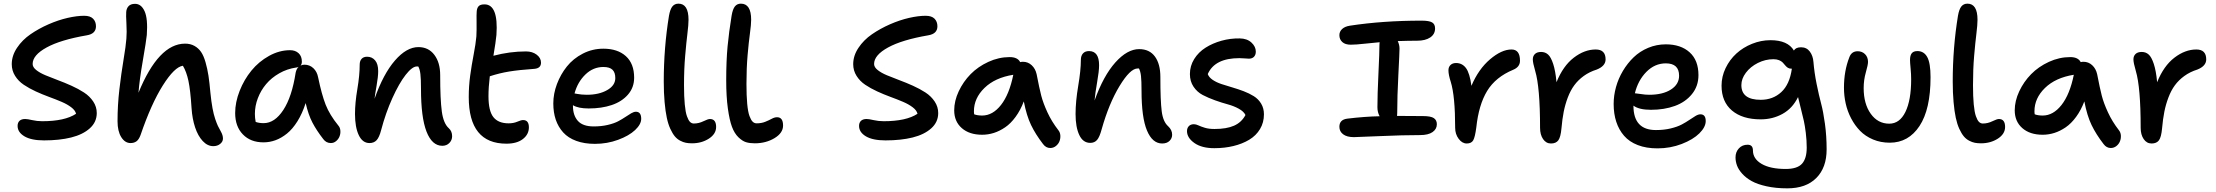

<svg xmlns="http://www.w3.org/2000/svg" viewBox="-20 -780 12232 1060"><path d="M223.1 -4.9Q152.8 -4.9 115 -27.3Q77.1 -49.8 77.1 -85Q77.1 -102.5 87.6 -112.8Q98.1 -123 119.1 -123Q131.3 -123 157.7 -116.9Q184.1 -110.8 212.9 -110.8Q337.9 -110.8 399.9 -151.9Q395.5 -170.9 373.3 -187.7Q351.1 -204.6 319.6 -218Q288.1 -231.4 250.7 -245.1Q213.4 -258.8 177.2 -275.4Q141.1 -292 111.3 -312Q81.5 -332 63.2 -361.3Q44.9 -390.6 44.9 -425.8Q44.9 -472.7 74 -516.1Q103 -559.6 148.4 -590.8Q193.8 -622.1 247.8 -645.8Q301.8 -669.4 353.3 -681.2Q404.8 -692.9 444.8 -692.9Q478 -692.9 493.9 -676.8Q509.8 -660.6 509.8 -634.8Q509.8 -593.3 459 -585Q314 -560.1 237.1 -517.8Q160.2 -475.6 160.2 -426.8Q160.2 -409.2 179.7 -393.6Q199.2 -377.9 230.5 -364.7Q261.7 -351.6 299.3 -337.6Q336.9 -323.7 374.8 -306.6Q412.6 -289.6 443.8 -269.3Q475.1 -249 494.6 -219.7Q514.2 -190.4 514.2 -155.8Q514.2 -106 475.8 -71.5Q437.5 -37.1 373 -21Q308.6 -4.9 223.1 -4.9Z M700.7 9.8Q669.9 9.8 649.4 -22.9Q628.9 -55.7 628.9 -110.8Q628.9 -200.2 639.2 -287.6Q649.4 -375 662.1 -450.7Q674.8 -526.4 677.7 -565.9Q680.7 -601.1 678 -648.9Q675.3 -696.8 676.8 -713.9Q678.2 -733.4 689.9 -746.1Q701.7 -758.8 725.6 -758.8Q759.8 -758.8 778.3 -718Q796.9 -677.2 790.5 -586.9Q787.1 -552.7 768.6 -445.8Q750 -338.9 744.6 -268.1Q855.5 -539.1 1002 -539.1Q1031.2 -539.1 1053.5 -526.6Q1075.7 -514.2 1090.1 -493.2Q1104.5 -472.2 1114.7 -436.3Q1125 -400.4 1130.9 -362.1Q1136.7 -323.7 1141.6 -268.1Q1146.5 -219.2 1153.1 -183.3Q1159.7 -147.5 1168.2 -122.8Q1176.8 -98.1 1182.9 -85Q1189 -71.8 1199.7 -53.2Q1210.9 -33.2 1210.9 -15.1Q1210.9 2 1195.6 14.4Q1180.2 26.9 1157.7 26.9Q1125.5 26.9 1099.1 -1.5Q1072.8 -29.8 1057.1 -76.9Q1041.5 -124 1037.6 -182.1Q1031.2 -282.7 1020.3 -333.7Q1009.3 -384.8 989.7 -417Q943.4 -410.6 878.9 -308.3Q814.5 -206.1 755.9 -34.2Q746.6 -9.3 733.4 0.2Q720.2 9.8 700.7 9.8Z M1434.6 5.9Q1363.3 5.9 1320.8 -38.1Q1278.3 -82 1278.3 -155.8Q1278.3 -215.8 1303 -278.3Q1327.6 -340.8 1368.2 -390.4Q1408.7 -439.9 1465.3 -471.4Q1522 -502.9 1581.5 -502.9Q1610.4 -502.9 1628.4 -486.3Q1646.5 -469.7 1646.5 -439.9Q1646.5 -424.3 1638.7 -418Q1649.9 -422.9 1660.6 -422.9Q1689.5 -422.9 1710 -403.6Q1730.5 -384.3 1736.3 -353Q1755.9 -258.3 1777.8 -202.1Q1799.8 -146 1848.6 -85.9Q1857.9 -75.2 1859.1 -58.6Q1860.4 -42 1854.5 -26.9Q1848.6 -11.7 1835.7 -1Q1822.8 9.8 1806.6 9.8Q1780.8 9.8 1764.6 -12.2Q1727.5 -60.1 1705.1 -102.8Q1682.6 -145.5 1667.5 -210.9Q1648.9 -153.3 1622.1 -110.4Q1595.2 -67.4 1564.2 -42.5Q1533.2 -17.6 1501 -5.9Q1468.8 5.9 1434.6 5.9ZM1387.2 -150.9Q1387.2 -127.9 1391.6 -106.9Q1410.2 -100.1 1435.5 -100.1Q1496.6 -100.1 1544.2 -172.9Q1591.8 -245.6 1612.3 -378.9Q1616.7 -399.4 1628.4 -411.1Q1620.6 -407.2 1615.2 -407.2Q1564.9 -399.9 1521.7 -375.2Q1478.5 -350.6 1449.2 -315.7Q1419.9 -280.8 1403.6 -238Q1387.2 -195.3 1387.2 -150.9Z M2421.9 24.9Q2365.2 24.9 2334.7 -53.5Q2304.2 -131.8 2304.2 -290Q2304.2 -344.2 2301 -371.1Q2297.9 -397.9 2289.1 -413.1H2281.2Q2255.9 -413.1 2219.7 -366.9Q2183.6 -320.8 2146.2 -238.3Q2108.9 -155.8 2084 -61Q2073.7 -21.5 2059.1 -5.9Q2044.4 9.8 2020 9.8Q1981.4 9.8 1960.7 -33.9Q1939.9 -77.6 1939.9 -150.9Q1939.9 -211.9 1952.9 -288.3Q1965.8 -364.7 1965.8 -422.9Q1965.8 -443.4 1976.3 -455.1Q1986.8 -466.8 2006.8 -466.8Q2033.7 -466.8 2050.8 -446.8Q2067.9 -426.8 2067.9 -387.2Q2067.9 -356.4 2058.8 -305.4Q2049.8 -254.4 2047.9 -234.9Q2096.2 -372.1 2160.4 -446Q2224.6 -520 2290 -520Q2345.7 -520 2377.9 -477.3Q2410.2 -434.6 2410.2 -365.2Q2410.2 -231 2419.2 -164.6Q2428.2 -98.1 2458 -71.8Q2476.1 -55.2 2476.1 -27.8Q2476.1 -6.3 2460.9 9.3Q2445.8 24.9 2421.9 24.9Z M2775.9 13.2Q2567.9 13.2 2567.9 -244.1Q2567.9 -304.7 2575.9 -363.3Q2584 -421.9 2595.2 -480.2Q2606.4 -538.6 2609.9 -578.1Q2611.8 -612.8 2611.1 -657.2Q2610.4 -701.7 2611.8 -715.8Q2612.8 -734.9 2622.1 -745.4Q2631.3 -755.9 2654.8 -755.9Q2732.4 -755.9 2720.7 -586.9Q2717.3 -549.8 2704.1 -472.2Q2794.4 -496.1 2883.8 -496.1Q2919.4 -496.1 2943.1 -478Q2966.8 -460 2966.8 -434.1Q2966.8 -402.8 2929.7 -399.9Q2846.2 -394 2792 -385.3Q2737.8 -376.5 2684.1 -358.9Q2676.8 -298.3 2676.8 -249Q2676.8 -167.5 2703.9 -133.3Q2731 -99.1 2788.1 -99.1Q2814.9 -99.1 2836.2 -108.2Q2857.4 -117.2 2867.7 -117.2Q2899.9 -117.2 2899.9 -77.1Q2899.9 -38.1 2866.9 -12.5Q2834 13.2 2775.9 13.2Z M3264.6 14.2Q3206.1 14.2 3161.4 -2.2Q3116.7 -18.6 3089.4 -48.8Q3062 -79.1 3048.3 -119.1Q3034.7 -159.2 3034.7 -209Q3034.7 -262.2 3054.7 -315.7Q3074.7 -369.1 3109.6 -412.8Q3144.5 -456.5 3197.5 -483.9Q3250.5 -511.2 3311 -511.2Q3389.6 -511.2 3435.3 -470Q3481 -428.7 3481 -351.1Q3481 -296.9 3447 -257.8Q3413.1 -218.8 3357.2 -200Q3301.3 -181.2 3230 -181.2Q3172.4 -181.2 3143.1 -199.2V-195.8Q3143.1 -143.1 3170.4 -112.5Q3197.8 -82 3257.8 -82Q3299.8 -82 3335.2 -90.3Q3370.6 -98.6 3393.1 -110.6Q3415.5 -122.6 3433.1 -134.5Q3450.7 -146.5 3465.1 -154.8Q3479.5 -163.1 3490.7 -163.1Q3520 -163.1 3520 -124Q3520 -93.8 3486.3 -62Q3452.6 -30.3 3392.3 -8.1Q3332 14.2 3264.6 14.2ZM3311 -410.2Q3254.9 -410.2 3211.9 -368.7Q3168.9 -327.1 3151.9 -264.2Q3154.8 -263.7 3166.7 -261.5Q3178.7 -259.3 3191.4 -258.1Q3204.1 -256.8 3219.7 -256.8Q3287.1 -256.8 3332 -282.5Q3377 -308.1 3377 -349.1Q3377 -379.9 3361.3 -395Q3345.7 -410.2 3311 -410.2Z M3800.3 11.2Q3781.7 11.2 3766.6 8.3Q3751.5 5.4 3734.9 -3.4Q3718.3 -12.2 3705.6 -27.3Q3692.9 -42.5 3680.9 -68.4Q3668.9 -94.2 3661.4 -129.4Q3653.8 -164.6 3649.2 -215.6Q3644.5 -266.6 3644.5 -330.1Q3644.5 -516.1 3673.3 -692.9Q3679.7 -729 3692.1 -744.4Q3704.6 -759.8 3725.6 -759.8Q3781.2 -759.8 3781.2 -670.9Q3781.2 -643.6 3775.1 -594.5Q3769 -545.4 3762.7 -471.7Q3756.3 -397.9 3756.3 -310.1Q3756.3 -246.6 3760.5 -203.4Q3764.6 -160.2 3772.5 -138.2Q3780.3 -116.2 3789.3 -107.2Q3798.3 -98.1 3810.5 -98.1Q3837.9 -98.1 3863.3 -110.6Q3888.7 -123 3899.4 -123Q3933.6 -123 3933.6 -79.1Q3933.6 -40.5 3893.6 -14.6Q3853.5 11.2 3800.3 11.2Z M4147 11.2Q4119.6 11.2 4099.1 5.1Q4078.6 -1 4056.6 -22.2Q4034.7 -43.5 4021 -80.1Q4007.3 -116.7 3998.3 -181.9Q3989.3 -247.1 3989.3 -336.9Q3989.3 -443.8 3996.8 -523.7Q4004.4 -603.5 4019 -692.9Q4024.9 -729 4037.1 -744.4Q4049.3 -759.8 4070.3 -759.8Q4127 -759.8 4127 -670.9Q4127 -644.5 4120.4 -596.7Q4113.8 -548.8 4107.4 -476.1Q4101.1 -403.3 4101.1 -316.9Q4101.1 -251.5 4105.2 -206.8Q4109.4 -162.1 4117.7 -139.6Q4126 -117.2 4135.3 -108.2Q4144.5 -99.1 4157.2 -99.1Q4183.6 -99.1 4204.3 -107.4Q4225.1 -115.7 4240.7 -124.3Q4256.3 -132.8 4270 -132.8Q4303.2 -132.8 4303.2 -86.9Q4303.2 -45.9 4255.9 -17.3Q4208.5 11.2 4147 11.2Z M4868.7 -4.9Q4798.3 -4.9 4760.5 -27.3Q4722.7 -49.8 4722.7 -85Q4722.7 -102.5 4733.2 -112.8Q4743.7 -123 4764.6 -123Q4776.9 -123 4803.2 -116.9Q4829.6 -110.8 4858.4 -110.8Q4983.4 -110.8 5045.4 -151.9Q5041 -170.9 5018.8 -187.7Q4996.6 -204.6 4965.1 -218Q4933.6 -231.4 4896.2 -245.1Q4858.9 -258.8 4822.8 -275.4Q4786.6 -292 4756.8 -312Q4727.1 -332 4708.7 -361.3Q4690.4 -390.6 4690.4 -425.8Q4690.4 -472.7 4719.5 -516.1Q4748.5 -559.6 4793.9 -590.8Q4839.4 -622.1 4893.3 -645.8Q4947.3 -669.4 4998.8 -681.2Q5050.3 -692.9 5090.3 -692.9Q5123.5 -692.9 5139.4 -676.8Q5155.3 -660.6 5155.3 -634.8Q5155.3 -593.3 5104.5 -585Q4959.5 -560.1 4882.6 -517.8Q4805.7 -475.6 4805.7 -426.8Q4805.7 -409.2 4825.2 -393.6Q4844.7 -377.9 4876 -364.7Q4907.2 -351.6 4944.8 -337.6Q4982.4 -323.7 5020.3 -306.6Q5058.1 -289.6 5089.4 -269.3Q5120.6 -249 5140.1 -219.7Q5159.7 -190.4 5159.7 -155.8Q5159.7 -106 5121.3 -71.5Q5083 -37.1 5018.6 -21Q4954.1 -4.9 4868.7 -4.9Z M5402.3 -36.1Q5331.5 -36.1 5289.8 -72.8Q5248 -109.4 5248 -170.9Q5248 -222.7 5272.9 -275.9Q5297.9 -329.1 5338.6 -370.6Q5379.4 -412.1 5436.8 -438.5Q5494.1 -464.8 5554.2 -464.8Q5598.1 -464.8 5612.3 -437Q5620.1 -439 5627 -439Q5655.3 -439 5675.8 -419.9Q5696.3 -400.9 5703.1 -370.1Q5717.8 -293.5 5728.5 -252Q5739.3 -210.4 5762.7 -159.7Q5786.1 -108.9 5823.2 -61Q5833 -48.8 5834 -31.7Q5835 -14.6 5828.9 0.5Q5822.8 15.6 5809.1 26.4Q5795.4 37.1 5778.3 37.1Q5754.4 37.1 5738.3 15.1Q5697.3 -38.1 5672.4 -89.6Q5647.5 -141.1 5632.3 -220.2Q5613.8 -171.4 5586.9 -134.8Q5560.1 -98.1 5529.3 -77.1Q5498.5 -56.2 5466.8 -46.1Q5435.1 -36.1 5402.3 -36.1ZM5356.9 -166Q5356.9 -156.2 5358.4 -148.9Q5377 -142.1 5402.3 -142.1Q5460.4 -142.1 5506.3 -200.4Q5552.2 -258.8 5574.2 -367.2Q5473.1 -351.1 5415 -294.4Q5356.9 -237.8 5356.9 -166Z M6396 12.2Q6342.3 12.2 6312.3 -59.3Q6282.2 -130.9 6282.2 -279.8Q6282.2 -333.5 6279.3 -359.9Q6276.4 -386.2 6268.1 -401.9H6260.3Q6219.7 -401.9 6160.9 -305.2Q6102.1 -208.5 6062 -65.9Q6050.8 -23.9 6036.9 -7.6Q6022.9 8.8 5999 8.8Q5959 8.8 5938.5 -34.7Q5918 -78.1 5918 -150.9Q5918 -218.8 5932.6 -305.7Q5947.3 -392.6 5947.3 -449.2Q5947.3 -472.2 5959 -485.1Q5970.7 -498 5992.2 -498Q6047.9 -498 6047.9 -419.9Q6047.9 -387.2 6037.1 -326.4Q6026.4 -265.6 6022.9 -225.1Q6071.8 -361.8 6137.7 -435.3Q6203.6 -508.8 6269 -508.8Q6326.2 -508.8 6356.2 -467.8Q6386.2 -426.8 6386.2 -355Q6386.2 -223.6 6393.6 -165.8Q6400.9 -107.9 6429.2 -83Q6451.2 -62.5 6451.2 -36.1Q6451.2 -16.1 6436.5 -2Q6421.9 12.2 6396 12.2Z M6684.1 38.1Q6614.3 38.1 6573.7 9.3Q6533.2 -19.5 6533.2 -56.2Q6533.2 -72.8 6543.2 -83.5Q6553.2 -94.2 6571.3 -94.2Q6583 -94.2 6596.7 -87.6Q6610.4 -81.1 6632.1 -74.5Q6653.8 -67.9 6685.1 -67.9Q6752 -67.9 6793.2 -86.2Q6834.5 -104.5 6856 -145Q6846.7 -164.6 6819.3 -179.7Q6792 -194.8 6758.5 -203.9Q6725.1 -212.9 6687.7 -226.3Q6650.4 -239.7 6619.9 -255.6Q6589.4 -271.5 6569.3 -301.3Q6549.3 -331.1 6549.3 -371.1Q6549.3 -416 6573 -454.1Q6596.7 -492.2 6635.7 -516.8Q6674.8 -541.5 6723.9 -555.2Q6772.9 -568.8 6824.2 -567.9Q6864.7 -567.4 6888.9 -545.2Q6913.1 -522.9 6913.1 -495.1Q6913.1 -477.1 6903.1 -466.6Q6893.1 -456.1 6875 -456.1Q6869.1 -456.1 6852.5 -457.5Q6835.9 -459 6822.3 -459Q6686.5 -459 6647.9 -371.1Q6654.3 -353 6675 -339.1Q6695.8 -325.2 6723.6 -315.9Q6751.5 -306.6 6783.4 -297.4Q6815.4 -288.1 6846.2 -276.4Q6877 -264.6 6902.1 -249Q6927.2 -233.4 6942.6 -207.8Q6958 -182.1 6958 -148.9Q6958 -103.5 6936.3 -67.4Q6914.6 -31.2 6876.7 -8.5Q6838.9 14.2 6789.8 26.1Q6740.7 38.1 6684.1 38.1Z M7454.6 -22.9Q7416 -22.9 7395.3 -38.6Q7374.5 -54.2 7374.5 -80.1Q7374.5 -119.6 7418.5 -125Q7515.1 -136.7 7596.7 -138.2Q7584.5 -160.2 7584.5 -188Q7584.5 -255.9 7590.1 -373.5Q7595.7 -491.2 7595.7 -532.2Q7595.7 -535.2 7596.2 -540Q7596.7 -544.9 7596.7 -546.9Q7571.8 -544.9 7518.1 -539.1Q7464.4 -533.2 7437.5 -533.2Q7406.7 -533.2 7390.6 -547.9Q7374.5 -562.5 7374.5 -585.9Q7374.5 -605.5 7389.4 -619.6Q7404.3 -633.8 7432.6 -638.2Q7614.7 -666 7828.6 -666Q7870.1 -666 7886.5 -656.2Q7902.8 -646.5 7902.8 -623Q7902.8 -591.3 7876 -573.2Q7849.1 -555.2 7803.7 -555.2Q7758.3 -555.2 7696.8 -553.2Q7706.5 -532.7 7706.5 -511.2Q7706.5 -490.2 7700.2 -368.9Q7693.8 -247.6 7693.8 -155.8Q7693.8 -144 7692.9 -140.1Q7713.9 -140.1 7760.7 -139.6Q7807.6 -139.2 7834.5 -139.2Q7879.4 -139.2 7896 -127.9Q7912.6 -116.7 7912.6 -94.2Q7912.6 -67.4 7888.9 -50.8Q7865.2 -34.2 7819.8 -34.2Q7724.6 -34.2 7600.1 -28.6Q7475.6 -22.9 7454.6 -22.9Z M8077.6 12.2Q8052.2 12.2 8033 -13.7Q8013.7 -39.6 8013.7 -74.2Q8013.7 -248.5 7989.7 -327.1Q7976.6 -367.2 7976.6 -392.1Q7976.6 -410.2 7988 -421.1Q7999.5 -432.1 8018.6 -432.1Q8052.7 -432.1 8073.5 -404.1Q8094.2 -376 8103.5 -306.2Q8142.6 -398.4 8206.3 -452.6Q8270 -506.8 8324.7 -506.8Q8371.6 -506.8 8371.6 -444.8Q8371.6 -410.6 8334.5 -395Q8236.8 -354.5 8190.2 -277.8Q8143.6 -201.2 8130.4 -76.2Q8123.5 -23.4 8113.5 -5.6Q8103.5 12.2 8077.6 12.2Z M8542.5 12.2Q8515.6 12.2 8499 -12.2Q8482.4 -36.6 8482.4 -74.2Q8482.4 -298.3 8455.6 -388.2Q8442.4 -433.1 8442.4 -452.1Q8442.4 -470.7 8454.1 -481.9Q8465.8 -493.2 8488.3 -493.2Q8510.7 -493.2 8526.6 -479Q8542.5 -464.8 8554.9 -427Q8567.4 -389.2 8573.2 -326.2Q8609.4 -416 8668.5 -461.4Q8727.5 -506.8 8789.6 -506.8Q8844.2 -506.8 8844.2 -452.1Q8844.2 -415.5 8795.4 -396Q8754.9 -383.3 8723.6 -360.6Q8692.4 -337.9 8671.4 -309.3Q8650.4 -280.8 8635.7 -242.2Q8621.1 -203.6 8613 -163.1Q8605 -122.6 8600.6 -71.8Q8596.2 -22.9 8583.3 -5.4Q8570.3 12.2 8542.5 12.2Z M9130.9 39.1Q9068.8 39.1 9022 21Q8975.1 2.9 8946.3 -30.3Q8917.5 -63.5 8903.1 -107.7Q8888.7 -151.9 8888.7 -206.1Q8888.7 -252.4 8901.6 -299.3Q8914.6 -346.2 8939.7 -388.4Q8964.8 -430.7 8999 -463.6Q9033.2 -496.6 9079.3 -515.9Q9125.5 -535.2 9176.8 -535.2Q9259.3 -535.2 9308.1 -491.2Q9356.9 -447.3 9356.9 -365.2Q9356.9 -304.7 9321 -260.5Q9285.2 -216.3 9226.6 -195.1Q9168 -173.8 9094.7 -173.8Q9028.8 -173.8 8998 -196.8V-195.8Q8998 -62 9122.1 -62Q9166.5 -62 9203.9 -71Q9241.2 -80.1 9264.9 -92.8Q9288.6 -105.5 9307.1 -118.2Q9325.7 -130.9 9340.8 -139.9Q9356 -148.9 9367.7 -148.9Q9397 -148.9 9397 -111.8Q9397 -78.6 9362.1 -43.9Q9327.1 -9.3 9264.4 14.9Q9201.7 39.1 9130.9 39.1ZM9176.8 -430.2Q9115.7 -430.2 9069.3 -383.1Q9022.9 -335.9 9005.9 -265.1Q9012.2 -265.1 9037.6 -261Q9063 -256.8 9085 -256.8Q9159.7 -256.8 9204.8 -285.6Q9250 -314.5 9250 -361.8Q9250 -430.2 9176.8 -430.2Z M9847.7 259.8Q9783.7 259.8 9732.9 248.5Q9682.1 237.3 9650.6 219.7Q9619.1 202.1 9598.4 179Q9577.6 155.8 9569.6 133.5Q9561.5 111.3 9561.5 88.9Q9561.5 59.1 9580.1 39.1Q9598.6 19 9628.4 19Q9657.7 19 9657.7 50.8Q9657.7 96.7 9705.6 124.8Q9753.4 152.8 9838.4 152.8Q9902.3 152.8 9928.5 124Q9954.6 95.2 9954.6 35.2Q9954.6 -5.4 9949.5 -46.6Q9944.3 -87.9 9938.7 -112.8Q9933.1 -137.7 9922.1 -181.4Q9911.1 -225.1 9906.7 -244.1Q9876 -181.6 9821.3 -151.4Q9766.6 -121.1 9700.7 -121.1Q9599.6 -121.1 9542 -169.7Q9484.4 -218.3 9484.4 -307.1Q9484.4 -357.4 9506.8 -404.1Q9529.3 -450.7 9566.2 -484.4Q9603 -518.1 9652.6 -538.1Q9702.1 -558.1 9754.4 -558.1Q9850.1 -558.1 9883.8 -501Q9894 -519 9923.3 -519Q9954.1 -519 9971.7 -495.4Q9989.3 -471.7 9991.7 -438Q9996.6 -378.9 10009.3 -316.2Q10022 -253.4 10033.9 -209Q10045.9 -164.6 10055.2 -96.7Q10064.5 -28.8 10064.5 44.9Q10064.5 145.5 10007.6 202.6Q9950.7 259.8 9847.7 259.8ZM9593.8 -310.1Q9593.8 -229 9700.7 -229Q9768.1 -229 9814.2 -271.5Q9860.4 -314 9872.6 -400.9H9868.7Q9857.9 -400.9 9849.9 -406.2Q9841.8 -411.6 9835.7 -419.2Q9829.6 -426.8 9822.3 -434.6Q9814.9 -442.4 9801.8 -447.8Q9788.6 -453.1 9770.5 -453.1Q9726.1 -453.1 9684.8 -432.4Q9643.6 -411.6 9618.7 -378.4Q9593.8 -345.2 9593.8 -310.1Z M10413.1 7.8Q10362.8 7.8 10320.6 -10Q10278.3 -27.8 10249.3 -57.6Q10220.2 -87.4 10199.7 -126.7Q10179.2 -166 10169.7 -209Q10160.2 -252 10160.2 -295.9Q10160.2 -388.2 10189.9 -463.9Q10202.1 -497.1 10235.8 -497.1Q10260.7 -497.1 10276.9 -480.7Q10293 -464.4 10293 -438Q10293 -422.4 10281 -380.4Q10269 -338.4 10269 -293.9Q10269 -206.5 10308.1 -151.9Q10347.2 -97.2 10410.2 -97.2Q10467.8 -97.2 10499.5 -162.1Q10531.2 -227.1 10531.2 -341.8Q10531.2 -370.1 10528.1 -402.6Q10524.9 -435.1 10524.9 -449.2Q10524.9 -473.6 10534.4 -485.8Q10543.9 -498 10565.9 -498Q10601.6 -498 10619.9 -465.1Q10638.2 -432.1 10638.2 -354Q10638.2 -176.8 10577.4 -84.5Q10516.6 7.8 10413.1 7.8Z M10916.5 11.2Q10897.9 11.2 10882.8 8.3Q10867.7 5.4 10851.1 -3.4Q10834.5 -12.2 10821.8 -27.3Q10809.1 -42.5 10797.1 -68.4Q10785.2 -94.2 10777.6 -129.4Q10770 -164.6 10765.4 -215.6Q10760.7 -266.6 10760.7 -330.1Q10760.7 -516.1 10789.6 -692.9Q10795.9 -729 10808.3 -744.4Q10820.8 -759.8 10841.8 -759.8Q10897.5 -759.8 10897.5 -670.9Q10897.5 -643.6 10891.4 -594.5Q10885.3 -545.4 10878.9 -471.7Q10872.6 -397.9 10872.6 -310.1Q10872.6 -246.6 10876.7 -203.4Q10880.9 -160.2 10888.7 -138.2Q10896.5 -116.2 10905.5 -107.2Q10914.6 -98.1 10926.8 -98.1Q10954.1 -98.1 10979.5 -110.6Q11004.9 -123 11015.6 -123Q11049.8 -123 11049.8 -79.1Q11049.8 -40.5 11009.8 -14.6Q10969.7 11.2 10916.5 11.2Z M11257.3 -36.1Q11186.5 -36.1 11144.8 -72.8Q11103 -109.4 11103 -170.9Q11103 -222.7 11127.9 -275.9Q11152.8 -329.1 11193.6 -370.6Q11234.4 -412.1 11291.7 -438.5Q11349.1 -464.8 11409.2 -464.8Q11453.1 -464.8 11467.3 -437Q11475.1 -439 11481.9 -439Q11510.3 -439 11530.8 -419.9Q11551.3 -400.9 11558.1 -370.1Q11572.8 -293.5 11583.5 -252Q11594.2 -210.4 11617.7 -159.7Q11641.1 -108.9 11678.2 -61Q11688 -48.8 11689 -31.7Q11689.9 -14.6 11683.8 0.5Q11677.7 15.6 11664.1 26.4Q11650.4 37.1 11633.3 37.1Q11609.4 37.1 11593.3 15.1Q11552.2 -38.1 11527.3 -89.6Q11502.4 -141.1 11487.3 -220.2Q11468.8 -171.4 11441.9 -134.8Q11415 -98.1 11384.3 -77.1Q11353.5 -56.2 11321.8 -46.1Q11290 -36.1 11257.3 -36.1ZM11211.9 -166Q11211.9 -156.2 11213.4 -148.9Q11231.9 -142.1 11257.3 -142.1Q11315.4 -142.1 11361.3 -200.4Q11407.2 -258.8 11429.2 -367.2Q11328.1 -351.1 11270 -294.4Q11211.9 -237.8 11211.9 -166Z M11858.4 12.2Q11831.5 12.2 11814.9 -12.2Q11798.3 -36.6 11798.3 -74.2Q11798.3 -298.3 11771.5 -388.2Q11758.3 -433.1 11758.3 -452.1Q11758.3 -470.7 11770 -481.9Q11781.7 -493.2 11804.2 -493.2Q11826.7 -493.2 11842.5 -479Q11858.4 -464.8 11870.8 -427Q11883.3 -389.2 11889.2 -326.2Q11925.3 -416 11984.4 -461.4Q12043.5 -506.8 12105.5 -506.8Q12160.2 -506.8 12160.2 -452.1Q12160.2 -415.5 12111.3 -396Q12070.8 -383.3 12039.6 -360.6Q12008.3 -337.9 11987.3 -309.3Q11966.3 -280.8 11951.7 -242.2Q11937 -203.6 11929 -163.1Q11920.9 -122.6 11916.5 -71.8Q11912.1 -22.9 11899.2 -5.4Q11886.2 12.2 11858.4 12.2Z"/></svg>

Font: Shantell Sans Irregular
Style: Regular
Weight: 500
Designer: Stephen Nixon, Anya Danilova, Shantell Martin
Foundry: Arrow Type
Version: Version 1.006;[9816181b4]